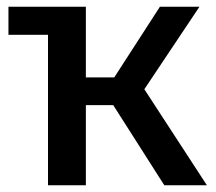

<svg xmlns="http://www.w3.org/2000/svg" viewBox="-20 -548 640 568"><path d="M592 0H466L315 -237H234V0H122V-445H5V-528H234V-319H318L453 -528H570L407 -284Z"/></svg>

Font: Fira Mono Medium
Style: Regular
Weight: 500
Designer: Carrois Corporate & Edenspiekermann AG
Foundry: Carrois Corporate GbR & Edenspiekermann AG
Version: Version 3.206